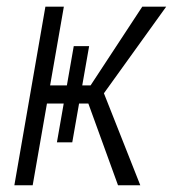

<svg xmlns="http://www.w3.org/2000/svg" viewBox="-20 -548 512 568"><path d="M114.3 -528.3H168.9L76.7 0H22.5ZM198.2 -411.6H243.7L193.8 -127H148.4ZM400.9 -528.3H471.7L265.6 -241.7H98.6L102.5 -295.4H248ZM237.3 -252.9 277.8 -296.4 395 0H329.1Z"/></svg>

Font: Roboto Condensed Light
Style: Italic
Weight: 300
Italic angle: -12°
Designer: Christian Robertson
Foundry: Google
Version: Version 3.0; 2020